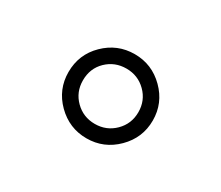

<svg xmlns="http://www.w3.org/2000/svg" viewBox="-62 -891 609 529"><g transform="rotate(30 242.5 -626.0)"><path d="M108.9 -626Q108.9 -682.1 148.4 -720.9Q188 -759.8 242.9 -759.8Q297.9 -759.8 337.4 -720.5Q377 -681.2 377 -626Q377 -570.8 337.4 -531.5Q297.9 -492.2 242.9 -492.2Q188 -492.2 148.4 -531.5Q108.9 -570.8 108.9 -626ZM154.8 -626Q154.8 -588.9 180.4 -563.5Q206.1 -538.1 242.9 -538.1Q279.8 -538.1 305.4 -563.5Q331.1 -588.9 331.1 -626Q331.1 -663.1 305.4 -688.5Q279.8 -713.9 242.9 -713.9Q206.1 -713.9 180.4 -689Q154.8 -664.1 154.8 -626Z"/></g></svg>

Font: ø
Style: ø
Weight: 400
Designer: Samuel Oakes
Foundry: Samuel Oakes
Version: Version 1.000;PS 001.000;hotconv 1.0.88;makeotf.lib2.5.64775